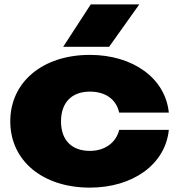

<svg xmlns="http://www.w3.org/2000/svg" viewBox="-20 -841 814 878"><path d="M525 -247C511 -189 460 -151 391 -151C310 -151 259 -198 259 -286C259 -374 310 -422 391 -422C460 -422 511 -389 525 -326H752C736 -485 586 -590 391 -590C175 -590 27 -466 27 -286C27 -106 175 17 391 17C587 17 736 -89 752 -247ZM269 -627H479L617 -821H395Z"/></svg>

Font: Bounded ExtBd
Style: Regular
Weight: 800
Designer: Vlad Churkin
Version: Version 3.0